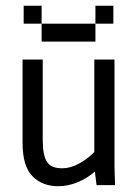

<svg xmlns="http://www.w3.org/2000/svg" viewBox="-20 -645 478 669"><path d="M182.6 3.9Q127.9 3.9 93.3 -30.8Q58.6 -65.4 58.6 -147.5V-437.5H128.9V-155.3Q128.9 -103.5 143.6 -81.1Q158.2 -58.6 196.3 -58.6Q224.6 -58.6 253.9 -74.2Q283.2 -89.8 308.6 -115.2V-437.5H378.9V-63.5L380.9 0H316.4L310.5 -46.9Q283.2 -23.4 250 -9.8Q216.8 3.9 182.6 3.9ZM187.5 -562.5V-500H125V-562.5ZM250 -562.5V-500H187.5V-562.5ZM312.5 -562.5V-500H250V-562.5ZM375 -625V-562.5H312.5V-625ZM125 -625V-562.5H62.5V-625Z"/></svg>

Font: Sudo Variable
Style: Regular
Weight: 400
Monospace: yes
Designer: Jens Kutilek
Foundry: Jens Kutilek
Version: Version 0.040